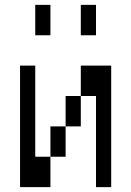

<svg xmlns="http://www.w3.org/2000/svg" viewBox="-20 -770 540 790"><path d="M62.5 -500Q62.5 -500 62.5 0H187.5Q187.5 0 187.5 -125H125Q125 -125 125 -500ZM375 -375Q375 -375 375 0H437.5Q437.5 0 437.5 -500H312.5Q312.5 -500 312.5 -375H250Q250 -375 250 -250H187.5Q187.5 -250 187.5 -125H250Q250 -125 250 -250H312.5Q312.5 -250 312.5 -375ZM125 -750Q125 -750 125 -625H187.5Q187.5 -625 187.5 -750ZM312.5 -750Q312.5 -750 312.5 -625H375Q375 -625 375 -750Z"/></svg>

Font: Unifont
Style: Regular
Weight: 500
Version: Version 15.1.04